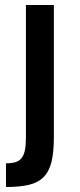

<svg xmlns="http://www.w3.org/2000/svg" viewBox="-20 -550 320 770"><path d="M4 105Q26 105 41.5 100.5Q57 96 66.5 84Q76 72 80 52Q84 32 84 0V-530H196V0Q196 59 187 97.5Q178 136 156 159Q134 182 97 191Q60 200 4 200Z"/></svg>

Font: Golos UI Medium
Style: Regular
Weight: 500
Designer: A.Korolkova, Vitaly Kuzmin
Foundry: ParaType Ltd
Version: Version 2.000